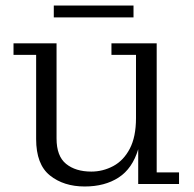

<svg xmlns="http://www.w3.org/2000/svg" viewBox="-20 -667 705 696"><path d="M175 -604V-647H464V-604ZM287 9Q211 9 161 -31Q111 -71 111 -163V-468H29V-510H185V-165Q185 -101 219.5 -73Q254 -45 311 -45Q353 -45 390.5 -65Q428 -85 450.5 -128Q473 -171 473 -239V-468H384V-510H548V-42H629V0H481V-126Q460 -56 410 -23.5Q360 9 287 9Z"/></svg>

Font: Montagu Slab 16pt Light
Style: Regular
Weight: 300
Designer: Florian Karsten
Foundry: Florian Karsten
Version: Version 1.000; ttfautohint (v1.8.3)